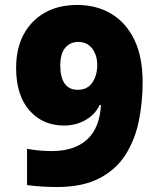

<svg xmlns="http://www.w3.org/2000/svg" viewBox="-20 -744 640 774"><path d="M208 10Q182 10 149.5 8Q117 6 89 2V-144Q140 -135 188 -135Q280 -135 331 -181.5Q382 -228 387 -321H382Q364 -283 325.5 -260.5Q287 -238 238 -238Q152 -238 98.5 -299Q45 -360 45 -470Q45 -549 75.5 -605.5Q106 -662 161 -693Q216 -724 291 -724Q369 -724 428.5 -688.5Q488 -653 521.5 -584Q555 -515 555 -412Q555 -333 540 -258Q525 -183 487.5 -122.5Q450 -62 382 -26Q314 10 208 10ZM293 -382Q333 -382 352.5 -411.5Q372 -441 372 -481Q372 -522 351.5 -548.5Q331 -575 295 -575Q264 -575 243.5 -552Q223 -529 223 -479Q223 -433 240.5 -407.5Q258 -382 293 -382Z"/></svg>

Font: Noto Sans Mono Black
Style: Regular
Weight: 900
Designer: Monotype Design Team
Foundry: Monotype Imaging Inc.
Version: Version 2.014